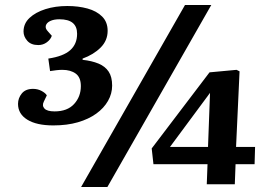

<svg xmlns="http://www.w3.org/2000/svg" viewBox="-20 -736 1067 767"><path d="M304 11 719 -716H824L409 11ZM923 -149H999L997 -80H921L918 0H806L809 -80H593L586 -143L817 -447L925 -457L937 -451ZM811 -149 819 -365 659 -149ZM410 -613Q410 -574 382 -546Q354 -518 310 -502V-497Q347 -493 373.5 -482Q400 -471 414 -450Q428 -429 428 -394Q428 -362 411.5 -333Q395 -304 364.5 -282Q334 -260 291 -247.5Q248 -235 193 -235Q126 -235 89 -258Q52 -281 52 -321Q52 -344 67 -362.5Q82 -381 112 -381Q131 -381 146.5 -372.5Q162 -364 167 -355L155 -330Q147 -314 157.5 -302.5Q168 -291 198 -291Q249 -291 276 -320.5Q303 -350 303 -392Q303 -427 282.5 -442Q262 -457 229 -457Q218 -457 205 -455.5Q192 -454 180 -452L173 -502Q233 -511 260.5 -535.5Q288 -560 288 -601Q288 -630 270.5 -644.5Q253 -659 217 -659Q195 -659 180.5 -652Q166 -645 163 -633.5Q160 -622 172 -610L187 -593Q182 -578 167 -567Q152 -556 133 -556Q104 -556 89 -573Q74 -590 74 -610Q74 -642 98 -664.5Q122 -687 161.5 -699.5Q201 -712 249 -712Q293 -712 329.5 -702Q366 -692 388 -670Q410 -648 410 -613Z"/></svg>

Font: Literata 18pt
Style: Bold Italic
Weight: 700
Italic angle: -2°
Designer: Latin by Veronika Burian and Jose Scaglione. Greek by Irene Vlachou. Cyrillic by Vera Evstafieva
Foundry: TypeTogether
Version: Version 3.103;gftools[0.9.29]